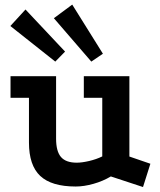

<svg xmlns="http://www.w3.org/2000/svg" viewBox="-20 -770 677 812"><path d="M448.8 -23.8Q415.2 -3.8 375.1 7.5Q335 18.8 300.2 18.8Q197.8 18.8 150.1 -26Q102.5 -70.8 102.5 -166.8V-356.5H24.5V-447.8H217.2V-183.5Q217.2 -130 237.9 -106Q258.5 -82 304.5 -82Q326.8 -82 357.4 -89.2Q388 -96.5 412.5 -108.5V-356.5H334.5V-447.8H527.2V-108L616 -77.5L584.8 21ZM285.5 -750.5 415.2 -542.8 366.2 -509.5 207.8 -693ZM87.8 -729.8 255.2 -551.8 213.8 -509.5 23.8 -660Z"/></svg>

Font: Podkova VF Beta
Style: Regular
Weight: 400
Designer: Ilya Yudin
Foundry: Cyreal (www.cyreal.org)
Version: Version 2.100